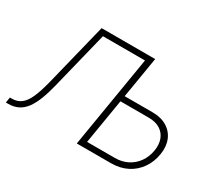

<svg xmlns="http://www.w3.org/2000/svg" viewBox="-134 -986 1387 1244"><g transform="rotate(30 559.0 -364.0)"><path d="M12.7 0 19.5 -41H34.2Q73.7 -41 102.1 -62.3Q130.4 -83.5 151.9 -131.6Q173.3 -179.7 193.4 -260.3L309.1 -727.5H677.7L670.4 -686.5H342.8L236.8 -257.3Q220.7 -192.4 201.9 -144Q183.1 -95.7 159.2 -63.7Q135.3 -31.7 103.5 -15.9Q71.8 0 29.8 0ZM644 -420.4H865.2Q932.1 -420.4 976.3 -393.1Q1020.5 -365.7 1039.3 -318.6Q1058.1 -271.5 1048.3 -211.9Q1038.1 -148.9 1004.6 -101.1Q971.2 -53.2 918.9 -26.6Q866.7 0 799.8 0H543.5L664.1 -727.5H710L596.2 -42H803.2Q856.4 -42 898.2 -63.5Q939.9 -85 967 -123.3Q994.1 -161.6 1002.4 -211.4Q1010.7 -259.3 997.1 -296.9Q983.4 -334.5 949.7 -356.2Q916 -377.9 862.3 -377.9H636.7Z"/></g></svg>

Font: Inter ExtraLight
Style: Italic
Weight: 250
Italic angle: -9.3988°
Designer: Rasmus Andersson
Foundry: rsms
Version: Version 4.001;git-66647c0bb